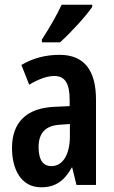

<svg xmlns="http://www.w3.org/2000/svg" viewBox="-20 -786 486 816"><path d="M372 -757V-766H242C221 -721 193 -672 158 -618V-606H235C280 -646 346 -718 372 -757ZM233 -553C173 -553 118 -538 71 -510L104 -426C146 -451 181 -463 211 -463C257 -463 276 -430 276 -362V-335L211 -332C95 -327 31 -268 31 -157C31 -70 67 10 155 10C216 10 254 -18 285 -74H287L305 0H388V-362C388 -487 338 -553 233 -553ZM236 -256 277 -259V-207C277 -128 246 -80 199 -80C163 -80 144 -106 144 -161C144 -221 174 -253 236 -256Z"/></svg>

Font: Noto Sans Georgian ExtraCondensed SemiBold
Style: Regular
Weight: 600
Width: 2
Designer: Monotype Design Team, Akaki Razmadze
Foundry: Google LLC
Version: Version 2.005